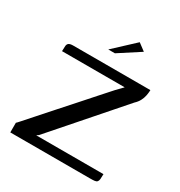

<svg xmlns="http://www.w3.org/2000/svg" viewBox="-149 -722 777 828"><g transform="rotate(30 239.5 -308.0)"><path d="M123 -45H458Q458 -29 457 -20Q456 -11 452 -6.5Q448 -2 439.5 -1Q431 0 415 0H20V-48Q21 -48 37 -66Q53 -84 80 -114.5Q107 -145 139.5 -181.5Q172 -218 206 -256Q240 -294 269.5 -327.5Q299 -361 320 -384Q331 -395 339 -403.5Q347 -412 350 -415H38Q38 -432 39 -441.5Q40 -451 46.5 -455.5Q53 -460 68 -460H452Q452 -459 451.5 -451Q451 -443 448.5 -430.5Q446 -418 439 -404.5Q432 -391 419 -379L133 -52ZM207 -521 309 -616 345 -589 240 -521Z"/></g></svg>

Font: Genos Thin
Style: Regular
Weight: 400
Version: Version 1.010